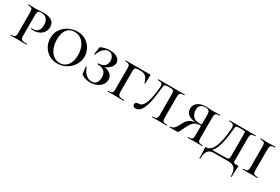

<svg xmlns="http://www.w3.org/2000/svg" viewBox="66 -1408 3640 2492"><g transform="rotate(30 1886.0 -161.5)"><path d="M273 -12Q276 -12 276 -6Q276 0 273 0Q237 0 216 -1L142 -2L80 -1Q63 0 33 0Q31 0 31 -6Q31 -12 33 -12Q64 -12 79 -17Q94 -22 99.5 -36.5Q105 -51 105 -81V-387Q105 -417 99.5 -431Q94 -445 79 -450.5Q64 -456 33 -456Q31 -456 31 -462Q31 -468 33 -468L79 -467Q119 -465 141 -465Q167 -465 198 -468Q209 -469 224.5 -470Q240 -471 259 -471Q427 -471 427 -352Q427 -304 402.5 -270.5Q378 -237 340 -220.5Q302 -204 261 -204Q238 -204 223 -207Q220 -209 220 -213Q220 -220 225 -220Q232 -220 238.5 -219Q245 -218 252 -218Q292 -218 318.5 -246.5Q345 -275 345 -331Q345 -394 316 -425Q287 -456 235 -456Q212 -456 200.5 -451.5Q189 -447 183.5 -432Q178 -417 178 -385V-85Q178 -54 185 -39Q192 -24 211.5 -18Q231 -12 273 -12Z M499 -232Q499 -309 539 -365.5Q579 -422 641.5 -451Q704 -480 769 -480Q839 -480 893 -445.5Q947 -411 976 -356Q1005 -301 1005 -241Q1005 -174 969 -115.5Q933 -57 872.5 -22.5Q812 12 740 12Q670 12 615 -21Q560 -54 529.5 -110Q499 -166 499 -232ZM922 -217Q922 -283 899.5 -338Q877 -393 835 -425.5Q793 -458 735 -458Q662 -458 622 -406Q582 -354 582 -259Q582 -189 604.5 -132Q627 -75 668.5 -42Q710 -9 765 -9Q836 -9 879 -64.5Q922 -120 922 -217Z M1335 -121Q1335 -181 1301 -211Q1267 -241 1203 -241Q1202 -241 1200.5 -243.5Q1199 -246 1199 -249Q1199 -252 1200.5 -254.5Q1202 -257 1203 -257Q1263 -257 1293.5 -284.5Q1324 -312 1324 -361Q1324 -405 1301 -434Q1278 -463 1240 -463Q1202 -463 1167 -430Q1132 -397 1108 -335Q1108 -332 1103 -332Q1101 -332 1098.5 -333.5Q1096 -335 1096 -336L1110 -430Q1111 -442 1114 -446Q1117 -450 1125 -454Q1195 -480 1253 -480Q1323 -480 1364 -451.5Q1405 -423 1405 -380Q1405 -347 1382.5 -317Q1360 -287 1327 -268Q1294 -249 1265 -247L1279 -255Q1342 -255 1383 -222.5Q1424 -190 1424 -137Q1424 -95 1398 -60.5Q1372 -26 1328.5 -7Q1285 12 1233 12Q1197 12 1163 2.5Q1129 -7 1108 -22Q1099 -27 1097 -31Q1095 -35 1094 -45L1083 -140Q1083 -143 1088.5 -144Q1094 -145 1095 -142Q1114 -81 1155 -44.5Q1196 -8 1244 -8Q1290 -8 1312.5 -40Q1335 -72 1335 -121Z M1491 -12Q1523 -12 1537.5 -17Q1552 -22 1557.5 -36.5Q1563 -51 1563 -81V-387Q1563 -417 1557.5 -431Q1552 -445 1537 -450.5Q1522 -456 1491 -456Q1489 -456 1489 -462Q1489 -468 1491 -468H1855Q1864 -468 1864 -460Q1864 -403 1861 -334Q1861 -331 1855.5 -331Q1850 -331 1849 -334Q1838 -389 1808.5 -418.5Q1779 -448 1734 -448H1705Q1674 -448 1660 -443.5Q1646 -439 1641 -426Q1636 -413 1636 -386V-85Q1636 -53 1643 -38.5Q1650 -24 1669.5 -18Q1689 -12 1731 -12Q1734 -12 1734 -6Q1734 0 1731 0Q1695 0 1675 -1L1599 -2L1541 -1Q1524 0 1491 0Q1489 0 1489 -6Q1489 -12 1491 -12Z M2076 -389Q2063 -270 2049 -192.5Q2035 -115 2002 -53Q1969 9 1913 9Q1892 9 1880.5 -0.5Q1869 -10 1869 -28Q1869 -47 1882 -56Q1895 -65 1915 -65Q1974 -65 2005.5 -144Q2037 -223 2051 -370Q2053 -392 2053 -399Q2053 -433 2037.5 -444.5Q2022 -456 1980 -456Q1978 -456 1978 -462Q1978 -468 1980 -468H2374Q2377 -468 2377 -462Q2377 -456 2374 -456Q2343 -456 2328 -450.5Q2313 -445 2307.5 -431Q2302 -417 2302 -387V-81Q2302 -51 2307.5 -36.5Q2313 -22 2327.5 -17Q2342 -12 2374 -12Q2377 -12 2377 -6Q2377 0 2374 0Q2345 0 2329 -1L2266 -2L2202 -1Q2186 0 2158 0Q2155 0 2155 -6Q2155 -12 2158 -12Q2190 -12 2204.5 -17Q2219 -22 2224 -36.5Q2229 -51 2229 -81V-385Q2229 -412 2224.5 -425Q2220 -438 2206.5 -443.5Q2193 -449 2165 -449H2142Q2113 -449 2101 -445Q2089 -441 2084 -429Q2079 -417 2076 -389Z M2417 -12Q2456 -12 2479.5 -36.5Q2503 -61 2526 -109Q2555 -174 2599.5 -200.5Q2644 -227 2716 -227L2723 -224Q2617 -224 2572.5 -256Q2528 -288 2528 -347Q2528 -403 2574.5 -437Q2621 -471 2699 -471Q2718 -471 2742 -468Q2752 -467 2766.5 -466Q2781 -465 2799 -465Q2822 -465 2862 -467L2907 -468Q2910 -468 2910 -462Q2910 -456 2907 -456Q2876 -456 2861 -450.5Q2846 -445 2840.5 -431Q2835 -417 2835 -387V-81Q2835 -51 2840.5 -36.5Q2846 -22 2860.5 -17Q2875 -12 2907 -12Q2910 -12 2910 -6Q2910 0 2907 0Q2878 0 2862 -1L2799 -2L2736 -1Q2720 0 2691 0Q2688 0 2688 -6Q2688 -12 2691 -12Q2723 -12 2737.5 -17Q2752 -22 2757 -36.5Q2762 -51 2762 -81V-385Q2762 -426 2747 -442Q2732 -458 2698 -458Q2599 -458 2599 -369Q2599 -310 2631 -274Q2663 -238 2721 -238Q2762 -238 2782 -245L2779 -223Q2728 -224 2697 -214Q2666 -204 2642 -176.5Q2618 -149 2593 -94Q2573 -51 2562.5 -31.5Q2552 -12 2545.5 -6Q2539 0 2531 0H2417Q2415 0 2415 -6Q2415 -12 2417 -12Z M2950 31Q2948 9 2948 0Q2948 -9 2949.5 -10.5Q2951 -12 2959 -12Q3028 -12 3068.5 -105.5Q3109 -199 3122 -370Q3123 -380 3123 -396Q3123 -433 3108 -444.5Q3093 -456 3051 -456Q3048 -456 3048 -462Q3048 -468 3051 -468H3440Q3442 -468 3442 -462Q3442 -456 3440 -456Q3408 -456 3393 -450Q3378 -444 3373 -429.5Q3368 -415 3368 -385V-81Q3368 -73 3367.5 -46Q3367 -19 3381 -15.5Q3395 -12 3435 -12Q3442 -12 3443.5 -10.5Q3445 -9 3445 0Q3445 6 3443 30Q3438 85 3438 152Q3438 157 3432 157Q3426 157 3426 152Q3426 71 3395.5 35.5Q3365 0 3308 0H3078Q3025 0 2996 35.5Q2967 71 2967 152Q2967 157 2961 157Q2955 157 2955 152Q2955 86 2950 31ZM3009 -23H3181Q3243 -23 3264 -25.5Q3285 -28 3291.5 -39Q3298 -50 3298 -81V-387Q3298 -421 3296 -431.5Q3294 -442 3285.5 -444.5Q3277 -447 3251 -447H3212Q3183 -447 3172 -443.5Q3161 -440 3157 -429Q3153 -418 3150 -389Q3134 -210 3098 -112Q3062 -14 2990 4Z M3733 -12Q3736 -12 3736 -6Q3736 0 3733 0Q3704 0 3688 -1L3624 -2L3562 -1Q3545 0 3515 0Q3513 0 3513 -6Q3513 -12 3515 -12Q3547 -12 3562 -17Q3577 -22 3582.5 -36.5Q3588 -51 3588 -81V-387Q3588 -417 3582.5 -431Q3577 -445 3562 -450.5Q3547 -456 3515 -456Q3513 -456 3513 -462Q3513 -468 3515 -468L3562 -467Q3600 -465 3624 -465Q3649 -465 3689 -467L3733 -468Q3736 -468 3736 -462Q3736 -456 3733 -456Q3702 -456 3687.5 -450Q3673 -444 3667.5 -429.5Q3662 -415 3662 -385V-81Q3662 -51 3667 -36.5Q3672 -22 3686.5 -17Q3701 -12 3733 -12Z"/></g></svg>

Font: Cormorant Unicase Medium
Style: Regular
Weight: 500
Designer: Christian Thalmann (Catharsis Fonts)
Foundry: Catharsis Fonts
Version: Version 4.000